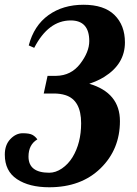

<svg xmlns="http://www.w3.org/2000/svg" viewBox="-30 -769 575 807"><path d="M89.8 -110.8Q89.8 -43 176.8 -43Q204.1 -43 230.5 -61Q256.8 -79.1 274.9 -108.4Q311 -168 311 -251Q311 -348.1 245.1 -369.1Q223.6 -376 195.8 -376H153.8L169.9 -450.2H206.1Q269 -451.2 307.1 -501Q345.2 -550.8 345.2 -596.2Q345.2 -683.1 267.1 -683.1Q173.3 -683.1 113.8 -567.9L90.8 -578.1Q112.8 -661.6 173.6 -705.3Q234.4 -749 321 -749Q407.7 -749 451.4 -705.8Q495.1 -662.6 495.1 -590.8Q495.1 -500 408.2 -445.8Q380.4 -428.7 345.2 -417Q474.1 -378.9 474.1 -260Q474.1 -141.1 392.6 -61.5Q311 18.1 176.8 18.1Q92.8 18.1 41.5 -15.9Q-9.8 -49.8 -9.8 -119.1Q-9.8 -160.2 13.7 -184.6Q37.1 -209 65.7 -209Q94.2 -209 106.7 -201.9Q119.1 -194.8 127 -183.1Q89.8 -161.1 89.8 -110.8Z"/></svg>

Font: UVF Lobster12
Style: Regular
Weight: 400
Designer: Pablo Impallari
Foundry: Pablo Impallari. www.impallari.com
Version: Version 1.004